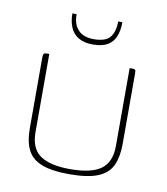

<svg xmlns="http://www.w3.org/2000/svg" viewBox="-68 -611 584 673"><g transform="rotate(10 224.0 -274.5)"><path d="M81 -399V-121Q81 -62 116.5 -38Q152 -14 222 -14Q299 -14 333 -39.5Q367 -65 367 -122V-399Q368 -399 369.5 -399Q371 -399 372 -399Q373 -399 374.5 -399Q376 -399 377 -399Q383 -399 385.5 -397.5Q388 -396 388.5 -392.5Q389 -389 389 -382V-132Q389 -88 375.5 -57.5Q362 -27 326 -11.5Q290 4 222 4Q162 4 126 -9.5Q90 -23 74.5 -52.5Q59 -82 59 -131V-382Q59 -392 61.5 -395.5Q64 -399 71 -399Q74 -399 76 -399Q78 -399 81 -399ZM225 -458Q195 -458 175 -469.5Q155 -481 145.5 -502.5Q136 -524 136 -553H151Q151 -516 170 -496.5Q189 -477 225 -477Q267 -477 283 -496.5Q299 -516 299 -553H314Q314 -524 305.5 -502.5Q297 -481 277.5 -469.5Q258 -458 225 -458Z"/></g></svg>

Font: Genos Thin
Style: Regular
Weight: 100
Designer: Robert E. Leuschke
Foundry: Robert E. Leuschke
Version: Version 1.010